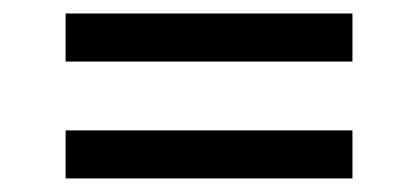

<svg xmlns="http://www.w3.org/2000/svg" viewBox="-20 -494 616 283"><path d="M76.7 -403.3V-474.1H499.5V-403.3ZM76.7 -231V-301.8H499.5V-231Z"/></svg>

Font: Kay Pho Du Medium
Style: Regular
Weight: 500
Designer: Victor Gaultney, Khu Oo Reh
Foundry: SIL International
Version: Version 3.000